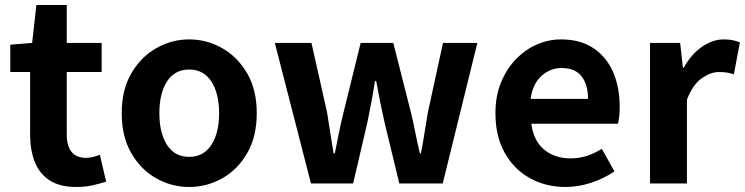

<svg xmlns="http://www.w3.org/2000/svg" viewBox="-20 -731 2968 765"><path d="M284 14Q218 14 177.5 -12.5Q137 -39 118.5 -86Q100 -133 100 -195V-444H21V-553L108 -560L125 -711H246V-560H385V-444H246V-196Q246 -102 323 -102Q337 -102 352 -106Q367 -110 378 -114L403 -7Q380 0 350.5 7Q321 14 284 14Z M734 14Q664 14 602.5 -20.5Q541 -55 503 -121Q465 -187 465 -280Q465 -373 503 -438.5Q541 -504 602.5 -539Q664 -574 734 -574Q804 -574 865.5 -539Q927 -504 965 -438.5Q1003 -373 1003 -280Q1003 -187 965 -121Q927 -55 865.5 -20.5Q804 14 734 14ZM734 -106Q791 -106 822 -153.5Q853 -201 853 -280Q853 -359 822 -406.5Q791 -454 734 -454Q676 -454 645.5 -406.5Q615 -359 615 -280Q615 -201 645.5 -153.5Q676 -106 734 -106Z M1219 0 1075 -560H1221L1283 -284Q1290 -243 1296 -202Q1302 -161 1309 -120H1314Q1322 -161 1330.5 -202.5Q1339 -244 1349 -284L1417 -560H1547L1617 -284Q1627 -243 1635 -202Q1643 -161 1653 -120H1657Q1665 -161 1671.5 -202Q1678 -243 1685 -284L1745 -560H1882L1744 0H1571L1512 -244Q1503 -284 1495 -323.5Q1487 -363 1479 -408H1474Q1467 -363 1459.5 -323Q1452 -283 1444 -244L1387 0Z M2233 14Q2155 14 2091.5 -21Q2028 -56 1991 -122Q1954 -188 1954 -280Q1954 -348 1976 -402Q1998 -456 2035 -494.5Q2072 -533 2118.5 -553.5Q2165 -574 2215 -574Q2292 -574 2344 -539.5Q2396 -505 2422.5 -444.5Q2449 -384 2449 -306Q2449 -263 2442 -238H2097Q2106 -170 2148 -135Q2190 -100 2253 -100Q2287 -100 2317 -109.5Q2347 -119 2378 -138L2428 -48Q2387 -20 2336 -3Q2285 14 2233 14ZM2094 -337H2323Q2323 -393 2297.5 -426.5Q2272 -460 2217 -460Q2173 -460 2138 -429Q2103 -398 2094 -337Z M2570 0V-560H2690L2701 -461H2704Q2735 -516 2777.5 -545Q2820 -574 2863 -574Q2886 -574 2901 -570.5Q2916 -567 2928 -562L2904 -435Q2889 -440 2875.5 -442Q2862 -444 2844 -444Q2812 -444 2776.5 -419.5Q2741 -395 2717 -334V0Z"/></svg>

Font: Source Han Sans
Style: Bold
Weight: 700
Designer: Ryoko NISHIZUKA Ë•øÂ°öÊ∂ºÂ≠ê (kana, bopomofo & ideographs); Paul D. Hunt (Latin, Greek & Cyrillic); Sandoll Communicatio
Foundry: Adobe
Version: Version 2.004;hotconv 1.0.118;makeotfexe 2.5.65603